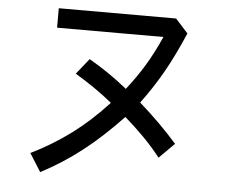

<svg xmlns="http://www.w3.org/2000/svg" viewBox="-52 -734 1024 856"><g transform="rotate(5 460.0 -306.5)"><path d="M177 -674H702L758 -612Q716 -513 671.5 -434.5Q627 -356 575 -287Q626 -242 667.5 -200.5Q709 -159 746 -117L678 -49Q643 -94 603 -134.5Q563 -175 515 -217Q426 -123 340 -56Q254 11 158 61L107 -20Q201 -66 284 -127.5Q367 -189 445 -274Q406 -306 364.5 -334.5Q323 -363 278 -390L334 -460Q379 -434 419.5 -406.5Q460 -379 506 -342Q551 -399 586 -457Q621 -515 653 -587H177Z"/></g></svg>

Font: BM YEONSUNG
Style: Regular
Weight: 400
Designer: Bongjin Kim; Myungsoo Han; Jaehyun Keum; Jihee Min; Dokyung Lee; Chorong Kim; Jooyeon Kang; Sang-a Kim;
Foundry: Sandoll Communications Inc.
Version: Version 1.000;PS 1;hotconv 16.6.51;makeotf.lib2.5.65220